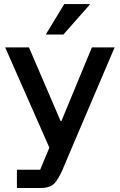

<svg xmlns="http://www.w3.org/2000/svg" viewBox="-20 -736 596 956"><path d="M64.2 200V109.2H180L225.8 -0.8L5.8 -500H124.2L281.7 -133.3H285.8L437.5 -500H550.8L337.5 0L291.7 108.3Q273.3 151.7 252.1 175.8Q230.8 200 182.5 200ZM210 -564.2V-567.5L300 -715.8H426.7V-712.5L295.8 -564.2Z"/></svg>

Font: Funnel Display Light Medium
Style: Regular
Weight: 500
Version: Version 1.000